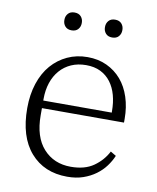

<svg xmlns="http://www.w3.org/2000/svg" viewBox="-82 -772 695 848"><g transform="rotate(10 266.0 -348.0)"><path d="M277 12Q173 12 112 -58Q51 -128 51 -256Q51 -317 67.5 -367Q84 -417 114 -451.5Q144 -486 185 -505Q226 -524 275 -524Q323 -524 361.5 -506Q400 -488 427 -456.5Q454 -425 468.5 -380.5Q483 -336 483 -284V-267H115V-235Q115 -138 162 -86Q209 -34 285 -34Q348 -34 387.5 -62Q427 -90 448 -131L473 -116Q463 -92 446 -69Q429 -46 404.5 -28Q380 -10 348.5 1Q317 12 277 12ZM115 -301H422V-307Q422 -346 413 -379Q404 -412 385.5 -436.5Q367 -461 339.5 -474.5Q312 -488 275 -488Q238 -488 208.5 -475Q179 -462 158 -438Q137 -414 126 -381Q115 -348 115 -308ZM184 -628Q165 -628 155 -639.5Q145 -651 145 -667V-669Q145 -685 155 -696.5Q165 -708 184 -708Q203 -708 213 -696.5Q223 -685 223 -669V-667Q223 -651 213 -639.5Q203 -628 184 -628ZM366 -628Q347 -628 337 -639.5Q327 -651 327 -667V-669Q327 -685 337 -696.5Q347 -708 366 -708Q385 -708 395 -696.5Q405 -685 405 -669V-667Q405 -651 395 -639.5Q385 -628 366 -628Z"/></g></svg>

Font: IBM Plex Serif Light
Style: Regular
Weight: 300
Designer: Mike Abbink, Paul van der Laan, Pieter van Rosmalen
Foundry: Bold Monday
Version: Version 3.001